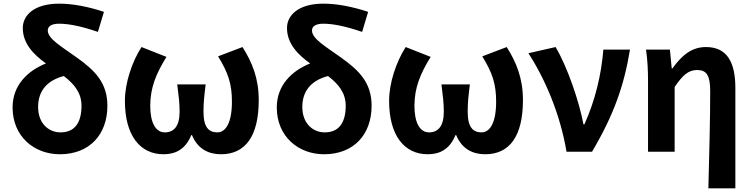

<svg xmlns="http://www.w3.org/2000/svg" viewBox="-20 -832 4126 1053"><path d="M517 -657 550 -767C469 -794 382 -812 305 -812C168 -812 105 -749 105 -678C105 -593 165 -532 232 -484C132 -444 49 -365 49 -243C49 -82 169 14 308 14C472 14 569 -95 569 -252C569 -376 503 -444 402 -516C317 -577 242 -619 242 -665C242 -686 260 -702 304 -702C361 -702 433 -686 517 -657ZM312 -106C246 -106 189 -156 189 -245C189 -337 242 -392 330 -415C386 -372 427 -324 427 -252C427 -152 384 -106 312 -106Z M877 14C945 14 998 -15 1029 -91H1033C1064 -15 1124 14 1192 14C1325 14 1399 -84 1399 -283C1399 -403 1363 -490 1310 -574L1176 -523C1232 -432 1252 -371 1252 -274C1252 -161 1219 -106 1172 -106C1125 -106 1096 -134 1096 -219C1096 -270 1100 -305 1108 -369H952C960 -304 965 -270 965 -219C965 -139 933 -106 884 -106C832 -106 804 -162 804 -251C804 -351 836 -428 893 -520L756 -574C704 -493 665 -377 665 -279C665 -88 749 14 877 14Z M1966 -657 1999 -767C1918 -794 1831 -812 1754 -812C1617 -812 1554 -749 1554 -678C1554 -593 1614 -532 1681 -484C1581 -444 1498 -365 1498 -243C1498 -82 1618 14 1757 14C1921 14 2018 -95 2018 -252C2018 -376 1952 -444 1851 -516C1766 -577 1691 -619 1691 -665C1691 -686 1709 -702 1753 -702C1810 -702 1882 -686 1966 -657ZM1761 -106C1695 -106 1638 -156 1638 -245C1638 -337 1691 -392 1779 -415C1835 -372 1876 -324 1876 -252C1876 -152 1833 -106 1761 -106Z M2326 14C2394 14 2447 -15 2478 -91H2482C2513 -15 2573 14 2641 14C2774 14 2848 -84 2848 -283C2848 -403 2812 -490 2759 -574L2625 -523C2681 -432 2701 -371 2701 -274C2701 -161 2668 -106 2621 -106C2574 -106 2545 -134 2545 -219C2545 -270 2549 -305 2557 -369H2401C2409 -304 2414 -270 2414 -219C2414 -139 2382 -106 2333 -106C2281 -106 2253 -162 2253 -251C2253 -351 2285 -428 2342 -520L2205 -574C2153 -493 2114 -377 2114 -279C2114 -88 2198 14 2326 14Z M3087 0H3227C3347 -203 3403 -364 3435 -560H3289C3278 -423 3245 -283 3185 -150H3180C3156 -277 3091 -467 3027 -574L2878 -540C2968 -402 3052 -208 3087 0Z M3865 201H4013V-349C4013 -490 3968 -574 3852 -574C3773 -574 3719 -528 3668 -457H3664L3654 -560H3523C3532 -499 3534 -437 3534 -393V0H3680V-355C3724 -420 3756 -448 3803 -448C3856 -448 3875 -418 3875 -331C3875 -193 3870 25 3865 201Z"/></svg>

Font: Spoqa Han Sans Neo Bold
Style: Bold
Weight: 700
Designer: [Spoqa Han Sans Neo] Dong-huui Kim  Younghwa Kang  Yujin Lee  [Noto Sans] Ryoko NISHIZUKA  (kana & ideographs); Paul D. 
Foundry: Spoqa (http://www.spoqa-han-sans.com)
Version: Version 1.100;hotconv 1.0.109;makeotfexe 2.5.65596